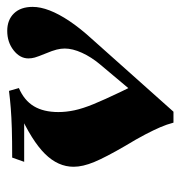

<svg xmlns="http://www.w3.org/2000/svg" viewBox="-4 -496 511 544"><g transform="rotate(-90 252.0 -224.5)"><path d="M176 11Q171 -8 163 -26.5Q155 -45 142.5 -69Q130 -93 110 -126Q78 -181 64.5 -213.5Q51 -246 51 -272Q51 -316 87.5 -353Q124 -390 205 -427L218 -412H65L77 -446Q126 -446 159 -447Q192 -448 217 -450Q242 -452 266 -455L274 -427Q239 -412 222.5 -384.5Q206 -357 206 -315Q206 -293 211 -269.5Q216 -246 228.5 -215.5Q241 -185 263 -139L285 -94L216 -48L341 -197Q362 -222 374 -248.5Q386 -275 386 -297Q386 -308 383 -320Q380 -332 372 -351Q363 -373 360.5 -382Q358 -391 358 -400Q358 -424 381 -442Q404 -460 436 -460Q467 -460 485.5 -441Q504 -422 504 -388Q504 -366 494 -340Q484 -314 464 -284Q444 -254 413 -220L207 11Z"/></g></svg>

Font: Baskervville
Style: Bold Italic
Weight: 700
Italic angle: -18°
Version: Version 1.100